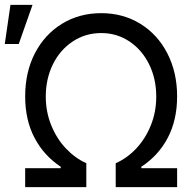

<svg xmlns="http://www.w3.org/2000/svg" viewBox="-49 -771 800 791"><path d="M54.7 -78.1V0H306.6V-98.6C276 -112.3 248 -132.5 222.7 -159.2C197.3 -185.9 177.1 -217.8 162.1 -254.9C147.1 -292 139.6 -331.4 139.6 -373C139.6 -421.9 149.4 -466.1 168.9 -505.9C188.5 -545.6 215.7 -577 250.5 -600.1C285.3 -623.2 324.5 -634.8 368.2 -634.8C411.1 -634.8 449.9 -623.2 484.4 -600.1C518.9 -577 545.9 -545.6 565.4 -505.9C585 -466.1 594.7 -421.9 594.7 -373C594.7 -330.7 587.2 -291.2 572.3 -254.4C557.3 -217.6 537.3 -185.9 512.2 -159.2C487.1 -132.5 459 -112.3 427.7 -98.6V0H680.7V-78.1H533.2V-84C580.1 -114.6 616.4 -154.3 642.1 -203.1C667.8 -252 680.7 -308.9 680.7 -374C680.7 -439.8 667.3 -498.7 640.6 -550.8C613.9 -602.9 576.8 -643.6 529.3 -672.9C481.8 -702.1 428.1 -716.8 368.2 -716.8C307.6 -716.8 253.6 -702.1 206.1 -672.9C158.5 -643.6 121.4 -603 94.7 -551.3C68 -499.5 54.7 -440.4 54.7 -374C54.7 -308.9 67.5 -252 93.3 -203.1C119 -154.3 154.9 -114.6 201.2 -84V-78.1ZM-5.9 -751 -29.3 -589.8H28.3L85 -751Z"/></svg>

Font: Pretendard Variable
Style: Regular
Weight: 400
Designer: Base glyphs from Inter by Rasmus Andersson; Hangeul glyphs from Noto Sans CJK(Source Han Sans) by Jang Soo-young and Kan
Foundry: Kil Hyung-jin
Version: Version 1.309;Glyphs 3.2 (3225)